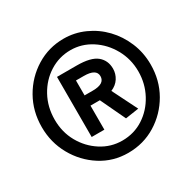

<svg xmlns="http://www.w3.org/2000/svg" viewBox="-122 -647 743 747"><g transform="rotate(-30 250.0 -273.5)"><path d="M250 -18Q183 -18 128 -53Q73 -88 40.5 -146Q8 -204 8 -273Q8 -344 41 -402Q74 -460 130 -494.5Q186 -529 253 -529Q302 -529 346.5 -509Q391 -489 424.5 -454Q458 -419 477.5 -372.5Q497 -326 497 -273Q497 -202 464 -144.5Q431 -87 375 -52.5Q319 -18 250 -18ZM254 -71Q307 -71 349.5 -98.5Q392 -126 417 -172.5Q442 -219 442 -274Q442 -329 416 -375.5Q390 -422 347 -449.5Q304 -477 254 -477Q203 -477 160 -450Q117 -423 91.5 -376.5Q66 -330 66 -273Q66 -217 91.5 -171.5Q117 -126 160 -98.5Q203 -71 254 -71ZM309 -139 256 -251H214V-143H157V-413H245Q309 -413 335.5 -391Q362 -369 362 -332Q362 -309 349.5 -289.5Q337 -270 313 -260L369 -148ZM214 -297H251Q305 -297 305 -331Q305 -364 249 -364H214Z"/></g></svg>

Font: Inconsolata SemiBold
Style: Regular
Weight: 600
Monospace: yes
Designer: Raph Levien, Cyreal, Brenton Simpson
Foundry: Raph Levien, Cyreal, Google
Version: Version 3.100; ttfautohint (v1.8.4.7-5d5b)